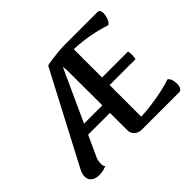

<svg xmlns="http://www.w3.org/2000/svg" viewBox="-153 -925 1167 1167"><g transform="rotate(-45 430.5 -341.5)"><path d="M106 13Q72 13 53.5 -2.5Q35 -18 35 -45Q35 -68 52 -99L356 -678Q375 -683 404.5 -687Q434 -691 465 -693.5Q496 -696 518 -696H799Q812 -696 816.5 -682.5Q821 -669 818 -650Q815 -631 807 -614.5Q799 -598 787 -593Q731 -612 666 -624Q601 -636 536 -638V-58Q582 -60 633.5 -67Q685 -74 732 -84.5Q779 -95 809 -106Q821 -99 826.5 -82Q832 -65 832 -46Q832 -27 825 -13.5Q818 0 803 0H485Q456 0 437 -16Q418 -32 418 -62L417 -546Q417 -561 416.5 -576.5Q416 -592 413 -609L167 -70Q163 -60 161.5 -49.5Q160 -39 160 -29Q160 -19 162.5 -11.5Q165 -4 169 0Q156 5 141.5 9Q127 13 106 13ZM218 -209V-274H447V-209ZM514 -330V-395H759Q763 -378 762.5 -361Q762 -344 759 -330Z"/></g></svg>

Font: Arima SemiBold
Style: Regular
Weight: 600
Designer: Joana Correia and Natanael Gama
Foundry: NDISCOVER
Version: Version 1.101;gftools[0.9.23]